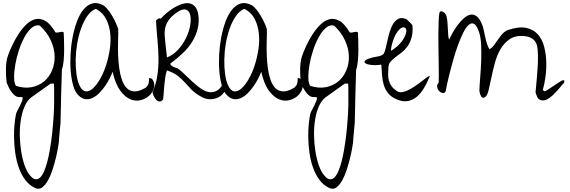

<svg xmlns="http://www.w3.org/2000/svg" viewBox="-20 -647 3665 1235"><path d="M204.1 561.5Q167 543.9 141.6 509.3Q116.2 474.6 100.6 430.2Q85 385.7 78.1 336.4Q71.3 287.1 70.3 240.2Q69.3 193.4 73.2 153.3Q77.1 113.3 83 86.9Q85 77.1 93.3 62Q101.6 46.9 109.4 31.2Q117.2 15.6 122.6 1Q127.9 -13.7 124 -22.5H103.5Q86.9 -22.5 73.2 -34.7Q59.6 -46.9 49.3 -62.5Q39.1 -78.1 32.2 -93.8Q25.4 -109.4 22.5 -117.2Q20.5 -135.7 19 -158.2Q17.6 -180.7 18.1 -203.1Q18.6 -225.6 21.5 -248.5Q24.4 -271.5 32.2 -292Q41 -317.4 58.1 -354Q75.2 -390.6 97.7 -425.8Q120.1 -460.9 147.9 -488.3Q175.8 -515.6 206.5 -523.4Q237.3 -531.2 270.5 -513.2Q303.7 -495.1 336.9 -438.5Q344.7 -436.5 352.5 -438Q360.4 -439.5 367.2 -440.9Q374 -442.4 379.4 -442.4Q384.8 -442.4 389.6 -438.5Q390.6 -426.8 391.6 -395.5Q392.6 -364.3 392.6 -327.1Q392.6 -290 389.2 -254.4Q385.7 -218.8 377.9 -197.3Q377.9 -184.6 377 -157.2Q376 -129.9 375 -96.2Q374 -62.5 373 -24.9Q372.1 12.7 371.6 46.4Q371.1 80.1 370.1 106.9Q369.1 133.8 369.1 146.5Q368.2 152.3 366.7 169.9Q365.2 187.5 363.3 207Q361.3 226.6 359.9 244.6Q358.4 262.7 358.4 269.5Q357.4 275.4 353 302.7Q348.6 330.1 339.8 366.7Q331.1 403.3 318.4 442.9Q305.7 482.4 288.6 513.2Q271.5 543.9 250.5 559.1Q229.5 574.2 204.1 561.5ZM173.8 482.4Q194.3 505.9 210.9 506.3Q227.5 506.8 241.2 491.7Q254.9 476.6 266.1 448.7Q277.3 420.9 285.6 388.2Q293.9 355.5 299.8 321.3Q305.7 287.1 309.6 258.8Q313.5 230.5 315.4 211.4Q317.4 192.4 317.4 190.4Q318.4 180.7 320.3 160.2Q322.3 139.6 323.7 118.7Q325.2 97.7 326.2 80.6Q327.1 63.5 327.1 58.6Q328.1 48.8 328.1 24.9Q328.1 1 328.1 -25.4Q328.1 -51.8 328.1 -75.7Q328.1 -99.6 327.1 -109.4H305.7L183.6 -22.5Q156.2 -2.9 139.2 35.6Q122.1 74.2 114.3 122.6Q106.4 170.9 107.4 224.1Q108.4 277.3 116.2 326.7Q124 376 138.7 417.5Q153.3 459 173.8 482.4ZM83 -94.7Q137.7 -77.1 184.1 -86.4Q230.5 -95.7 263.7 -123.5Q296.9 -151.4 314.9 -194.3Q333 -237.3 331.5 -286.1Q330.1 -335 307.1 -386.2Q284.2 -437.5 236.3 -482.4Q209 -489.3 184.1 -468.3Q159.2 -447.3 138.2 -409.2Q117.2 -371.1 101.6 -323.7Q85.9 -276.4 78.1 -230.5Q70.3 -184.6 70.8 -147.5Q71.3 -110.4 83 -94.7Z M482.4 -36.1Q462.9 -55.7 451.2 -95.7Q439.5 -135.7 435.1 -186.5Q430.7 -237.3 433.6 -294.4Q436.5 -351.6 446.8 -405.8Q457 -460 474.1 -506.8Q491.2 -553.7 516.1 -584.5Q541 -615.2 572.8 -624.5Q604.5 -633.8 643.6 -613.3Q657.2 -605.5 672.4 -586.9Q687.5 -568.4 701.2 -545.4Q714.8 -522.5 725.1 -499.5Q735.4 -476.6 740.2 -460.9Q741.2 -456.1 740.7 -431.2Q740.2 -406.2 739.3 -371.1Q738.3 -335.9 739.7 -293.5Q741.2 -251 746.6 -210.4Q752 -169.9 763.7 -135.3Q775.4 -100.6 794.9 -80.6Q814.5 -60.5 844.2 -59.1Q874 -57.6 917 -83Q932.6 -96.7 935.5 -109.9Q938.5 -123 938.5 -132.3Q938.5 -141.6 940.4 -144.5Q942.4 -147.5 958 -139.6Q977.5 -114.3 971.2 -85.4Q964.8 -56.6 942.9 -34.7Q920.9 -12.7 887.7 -3.4Q854.5 5.9 819.8 -7.8Q785.2 -21.5 753.9 -63.5Q722.7 -105.5 704.1 -185.5Q698.2 -168.9 686 -144.5Q673.8 -120.1 657.2 -95.7Q640.6 -71.3 619.6 -49.8Q598.6 -28.3 576.2 -17.6Q553.7 -6.8 529.8 -9.3Q505.9 -11.7 482.4 -36.1ZM491.2 -97.7Q507.8 -62.5 530.3 -59.6Q552.7 -56.6 576.2 -77.1Q599.6 -97.7 622.6 -136.7Q645.5 -175.8 661.6 -225.1Q677.7 -274.4 686 -328.6Q694.3 -382.8 689 -432.6Q683.6 -482.4 663.1 -523.4Q642.6 -564.5 600.6 -587.9Q599.6 -588.9 597.2 -588.9Q594.7 -588.9 592.8 -588.9Q562.5 -575.2 540 -542Q517.6 -508.8 501.5 -463.9Q485.4 -418.9 476.6 -367.2Q467.8 -315.4 466.8 -265.6Q465.8 -215.8 471.7 -171.4Q477.5 -127 491.2 -97.7Z M1271.5 -26.4Q1232.4 -48.8 1210.4 -71.8Q1188.5 -94.7 1168.9 -116.7Q1149.4 -138.7 1124 -158.7Q1098.6 -178.7 1053.7 -194.3Q1046.9 -174.8 1043 -148.4Q1039.1 -122.1 1036.6 -95.2Q1034.2 -68.4 1032.7 -44.4Q1031.2 -20.5 1029.3 -7.8Q1016.6 7.8 1004.9 5.9Q993.2 3.9 983.9 -6.3Q974.6 -16.6 968.3 -30.8Q961.9 -44.9 960.9 -52.7Q983.4 -105.5 991.7 -159.2Q1000 -212.9 999.5 -269.5Q999 -326.2 993.2 -386.7Q987.3 -447.3 983.4 -513.7Q988.3 -521.5 996.6 -526.4Q1004.9 -531.2 1014.6 -527.3Q1027.3 -542 1047.9 -560.1Q1068.4 -578.1 1092.3 -593.3Q1116.2 -608.4 1142.1 -618.2Q1168 -627.9 1190.4 -626.5Q1212.9 -625 1230 -609.4Q1247.1 -593.8 1254.9 -558.6Q1262.7 -507.8 1252 -463.9Q1241.2 -419.9 1217.3 -380.4Q1193.4 -340.8 1157.2 -306.2Q1121.1 -271.5 1077.1 -239.3Q1074.2 -233.4 1079.6 -228Q1085 -222.7 1093.3 -218.3Q1101.6 -213.9 1110.4 -210.9Q1119.1 -208 1123 -207Q1142.6 -193.4 1166 -170.4Q1189.5 -147.5 1215.3 -123.5Q1241.2 -99.6 1268.1 -80.1Q1294.9 -60.5 1321.3 -55.2Q1347.7 -49.8 1372.6 -62.5Q1397.5 -75.2 1419.9 -116.2H1435.5Q1439.5 -86.9 1426.3 -62Q1413.1 -37.1 1389.2 -23.4Q1365.2 -9.8 1334 -8.8Q1302.7 -7.8 1271.5 -26.4ZM1045.9 -347.7Q1046.9 -343.8 1047.9 -333.5Q1048.8 -323.2 1050.3 -312Q1051.8 -300.8 1052.7 -291Q1053.7 -281.2 1053.7 -277.3Q1095.7 -293.9 1127 -329.1Q1158.2 -364.3 1177.7 -404.8Q1197.3 -445.3 1203.6 -485.8Q1210 -526.4 1203.1 -552.7Q1196.3 -579.1 1174.3 -585.4Q1152.3 -591.8 1115.2 -565.4Q1080.1 -540 1064 -516.1Q1047.9 -492.2 1042.5 -466.3Q1037.1 -440.4 1040 -411.6Q1043 -382.8 1045.9 -347.7Z M1438.5 -36.1Q1418.9 -55.7 1407.2 -95.7Q1395.5 -135.7 1391.1 -186.5Q1386.7 -237.3 1389.6 -294.4Q1392.6 -351.6 1402.8 -405.8Q1413.1 -460 1430.2 -506.8Q1447.3 -553.7 1472.2 -584.5Q1497.1 -615.2 1528.8 -624.5Q1560.5 -633.8 1599.6 -613.3Q1613.3 -605.5 1628.4 -586.9Q1643.6 -568.4 1657.2 -545.4Q1670.9 -522.5 1681.2 -499.5Q1691.4 -476.6 1696.3 -460.9Q1697.3 -456.1 1696.8 -431.2Q1696.3 -406.2 1695.3 -371.1Q1694.3 -335.9 1695.8 -293.5Q1697.3 -251 1702.6 -210.4Q1708 -169.9 1719.7 -135.3Q1731.4 -100.6 1751 -80.6Q1770.5 -60.5 1800.3 -59.1Q1830.1 -57.6 1873 -83Q1888.7 -96.7 1891.6 -109.9Q1894.5 -123 1894.5 -132.3Q1894.5 -141.6 1896.5 -144.5Q1898.4 -147.5 1914.1 -139.6Q1933.6 -114.3 1927.2 -85.4Q1920.9 -56.6 1898.9 -34.7Q1877 -12.7 1843.8 -3.4Q1810.5 5.9 1775.9 -7.8Q1741.2 -21.5 1710 -63.5Q1678.7 -105.5 1660.2 -185.5Q1654.3 -168.9 1642.1 -144.5Q1629.9 -120.1 1613.3 -95.7Q1596.7 -71.3 1575.7 -49.8Q1554.7 -28.3 1532.2 -17.6Q1509.8 -6.8 1485.8 -9.3Q1461.9 -11.7 1438.5 -36.1ZM1447.3 -97.7Q1463.9 -62.5 1486.3 -59.6Q1508.8 -56.6 1532.2 -77.1Q1555.7 -97.7 1578.6 -136.7Q1601.6 -175.8 1617.7 -225.1Q1633.8 -274.4 1642.1 -328.6Q1650.4 -382.8 1645 -432.6Q1639.6 -482.4 1619.1 -523.4Q1598.6 -564.5 1556.6 -587.9Q1555.7 -588.9 1553.2 -588.9Q1550.8 -588.9 1548.8 -588.9Q1518.6 -575.2 1496.1 -542Q1473.6 -508.8 1457.5 -463.9Q1441.4 -418.9 1432.6 -367.2Q1423.8 -315.4 1422.9 -265.6Q1421.9 -215.8 1427.7 -171.4Q1433.6 -127 1447.3 -97.7Z M2096.7 561.5Q2059.6 543.9 2034.2 509.3Q2008.8 474.6 1993.2 430.2Q1977.5 385.7 1970.7 336.4Q1963.9 287.1 1962.9 240.2Q1961.9 193.4 1965.8 153.3Q1969.7 113.3 1975.6 86.9Q1977.5 77.1 1985.8 62Q1994.1 46.9 2002 31.2Q2009.8 15.6 2015.1 1Q2020.5 -13.7 2016.6 -22.5H1996.1Q1979.5 -22.5 1965.8 -34.7Q1952.1 -46.9 1941.9 -62.5Q1931.6 -78.1 1924.8 -93.8Q1918 -109.4 1915 -117.2Q1913.1 -135.7 1911.6 -158.2Q1910.2 -180.7 1910.6 -203.1Q1911.1 -225.6 1914.1 -248.5Q1917 -271.5 1924.8 -292Q1933.6 -317.4 1950.7 -354Q1967.8 -390.6 1990.2 -425.8Q2012.7 -460.9 2040.5 -488.3Q2068.4 -515.6 2099.1 -523.4Q2129.9 -531.2 2163.1 -513.2Q2196.3 -495.1 2229.5 -438.5Q2237.3 -436.5 2245.1 -438Q2252.9 -439.5 2259.8 -440.9Q2266.6 -442.4 2272 -442.4Q2277.3 -442.4 2282.2 -438.5Q2283.2 -426.8 2284.2 -395.5Q2285.2 -364.3 2285.2 -327.1Q2285.2 -290 2281.7 -254.4Q2278.3 -218.8 2270.5 -197.3Q2270.5 -184.6 2269.5 -157.2Q2268.6 -129.9 2267.6 -96.2Q2266.6 -62.5 2265.6 -24.9Q2264.6 12.7 2264.2 46.4Q2263.7 80.1 2262.7 106.9Q2261.7 133.8 2261.7 146.5Q2260.7 152.3 2259.3 169.9Q2257.8 187.5 2255.9 207Q2253.9 226.6 2252.4 244.6Q2251 262.7 2251 269.5Q2250 275.4 2245.6 302.7Q2241.2 330.1 2232.4 366.7Q2223.6 403.3 2210.9 442.9Q2198.2 482.4 2181.2 513.2Q2164.1 543.9 2143.1 559.1Q2122.1 574.2 2096.7 561.5ZM2066.4 482.4Q2086.9 505.9 2103.5 506.3Q2120.1 506.8 2133.8 491.7Q2147.5 476.6 2158.7 448.7Q2169.9 420.9 2178.2 388.2Q2186.5 355.5 2192.4 321.3Q2198.2 287.1 2202.1 258.8Q2206.1 230.5 2208 211.4Q2210 192.4 2210 190.4Q2210.9 180.7 2212.9 160.2Q2214.8 139.6 2216.3 118.7Q2217.8 97.7 2218.8 80.6Q2219.7 63.5 2219.7 58.6Q2220.7 48.8 2220.7 24.9Q2220.7 1 2220.7 -25.4Q2220.7 -51.8 2220.7 -75.7Q2220.7 -99.6 2219.7 -109.4H2198.2L2076.2 -22.5Q2048.8 -2.9 2031.7 35.6Q2014.6 74.2 2006.8 122.6Q1999 170.9 2000 224.1Q2001 277.3 2008.8 326.7Q2016.6 376 2031.2 417.5Q2045.9 459 2066.4 482.4ZM1975.6 -94.7Q2030.3 -77.1 2076.7 -86.4Q2123 -95.7 2156.2 -123.5Q2189.5 -151.4 2207.5 -194.3Q2225.6 -237.3 2224.1 -286.1Q2222.7 -335 2199.7 -386.2Q2176.8 -437.5 2128.9 -482.4Q2101.6 -489.3 2076.7 -468.3Q2051.8 -447.3 2030.8 -409.2Q2009.8 -371.1 1994.1 -323.7Q1978.5 -276.4 1970.7 -230.5Q1962.9 -184.6 1963.4 -147.5Q1963.9 -110.4 1975.6 -94.7Z M2532.2 -7.8Q2495.1 -23.4 2476.1 -47.9Q2457 -72.3 2448.2 -101.6Q2439.5 -130.9 2437.5 -164.1Q2435.5 -197.3 2432.6 -231.4Q2410.2 -227.5 2388.7 -228Q2367.2 -228.5 2351.1 -231.9Q2335 -235.4 2328.1 -241.7Q2321.3 -248 2326.7 -255.4Q2332 -262.7 2353.5 -270.5Q2375 -278.3 2417 -285.2Q2422.9 -285.2 2434.1 -291Q2445.3 -296.9 2447.3 -299.8Q2454.1 -309.6 2460 -333.5Q2465.8 -357.4 2472.2 -386.7Q2478.5 -416 2487.8 -445.8Q2497.1 -475.6 2511.2 -497.1Q2525.4 -518.6 2545.4 -527.3Q2565.4 -536.1 2594.7 -523.4Q2597.7 -521.5 2603 -516.1Q2608.4 -510.7 2614.3 -504.9Q2620.1 -499 2625.5 -493.7Q2630.9 -488.3 2632.8 -485.4Q2636.7 -437.5 2627 -404.3Q2617.2 -371.1 2600.6 -348.1Q2584 -325.2 2563.5 -309.6Q2543 -293.9 2524.4 -279.8Q2505.9 -265.6 2492.7 -251Q2479.5 -236.3 2478.5 -214.8Q2476.6 -189.5 2476.6 -168.5Q2476.6 -147.5 2481.4 -128.9Q2486.3 -110.4 2498 -93.8Q2509.8 -77.1 2532.2 -61.5Q2548.8 -49.8 2573.2 -55.7Q2597.7 -61.5 2623 -76.2Q2648.4 -90.8 2672.9 -109.4Q2697.3 -127.9 2714.8 -141.1Q2732.4 -154.3 2740.2 -158.2Q2748 -162.1 2740.2 -146.5Q2726.6 -114.3 2708 -82Q2689.5 -49.8 2664.1 -27.3Q2638.7 -4.9 2606 2.4Q2573.2 9.8 2532.2 -7.8ZM2501 -362.3Q2500 -357.4 2497.1 -342.8Q2494.1 -328.1 2494.1 -323.2Q2495.1 -322.3 2497.6 -322.3Q2500 -322.3 2501 -323.2Q2503.9 -325.2 2509.8 -329.6Q2515.6 -334 2521.5 -338.4Q2527.3 -342.8 2532.7 -347.2Q2538.1 -351.6 2540 -353.5Q2569.3 -382.8 2581.5 -407.7Q2593.8 -432.6 2593.8 -448.2Q2593.8 -463.9 2583.5 -469.2Q2573.2 -474.6 2559.1 -465.8Q2544.9 -457 2529.3 -432.1Q2513.7 -407.2 2501 -362.3Z M3440.4 -14.6Q3438.5 -17.6 3435.5 -23.4Q3432.6 -29.3 3430.7 -35.6Q3428.7 -42 3426.8 -46.9Q3424.8 -51.8 3424.8 -53.7Q3425.8 -65.4 3428.2 -89.8Q3430.7 -114.3 3433.1 -144.5Q3435.5 -174.8 3438 -209Q3440.4 -243.2 3440.4 -273.9Q3440.4 -304.7 3438 -330.1Q3435.5 -355.5 3428.7 -369.1Q3418 -391.6 3397 -402.3Q3376 -413.1 3351.6 -415Q3295.9 -419.9 3259.3 -395.5Q3222.7 -371.1 3199.2 -330.6Q3175.8 -290 3162.6 -240.2Q3149.4 -190.4 3140.1 -145Q3130.9 -99.6 3122.6 -65.9Q3114.3 -32.2 3101.6 -23.4Q3091.8 -16.6 3085.4 -18.6Q3079.1 -20.5 3074.7 -27.8Q3070.3 -35.2 3067.4 -44.4Q3064.5 -53.7 3063.5 -61.5Q3064.5 -97.7 3068.8 -149.4Q3073.2 -201.2 3075.2 -255.9Q3077.1 -310.5 3074.7 -360.8Q3072.3 -411.1 3059.6 -445.3Q3044.9 -486.3 3028.3 -494.1Q3011.7 -502 2994.1 -486.3Q2976.6 -470.7 2959.5 -436.5Q2942.4 -402.3 2926.8 -359.4Q2911.1 -316.4 2897.5 -269.5Q2883.8 -222.7 2873.5 -181.2Q2863.3 -139.6 2856.4 -109.4Q2849.6 -79.1 2848.6 -69.3Q2845.7 -49.8 2833 -48.8Q2820.3 -47.9 2808.6 -57.6Q2796.9 -67.4 2792.5 -84Q2788.1 -100.6 2801.8 -115.2Q2802.7 -131.8 2802.7 -166Q2802.7 -200.2 2801.8 -243.2Q2800.8 -286.1 2800.3 -334Q2799.8 -381.8 2799.8 -425.8Q2799.8 -469.7 2801.3 -505.4Q2802.7 -541 2805.7 -560.5Q2807.6 -572.3 2814.5 -573.7Q2821.3 -575.2 2829.1 -571.3Q2836.9 -567.4 2843.3 -559.6Q2849.6 -551.8 2851.6 -544.9Q2856.4 -525.4 2857.9 -506.3Q2859.4 -487.3 2860.4 -468.3Q2861.3 -449.2 2862.3 -430.2Q2863.3 -411.1 2868.2 -391.6Q2877 -410.2 2891.6 -436.5Q2906.2 -462.9 2924.8 -487.3Q2943.4 -511.7 2964.4 -530.3Q2985.4 -548.8 3006.3 -552.7Q3027.3 -556.6 3046.9 -541.5Q3066.4 -526.4 3083 -484.4Q3087.9 -470.7 3092.3 -449.7Q3096.7 -428.7 3101.6 -406.2Q3106.4 -383.8 3113.3 -362.8Q3120.1 -341.8 3128.9 -330.1Q3145.5 -339.8 3157.7 -356.4Q3169.9 -373 3182.1 -391.1Q3194.3 -409.2 3208.5 -425.8Q3222.7 -442.4 3244.1 -453.1Q3316.4 -477.5 3363.8 -467.8Q3411.1 -458 3439.5 -426.3Q3467.8 -394.5 3480 -347.2Q3492.2 -299.8 3493.7 -249Q3495.1 -198.2 3488.3 -149.9Q3481.4 -101.6 3471.7 -69.3L3478.5 -61.5Q3483.4 -56.6 3501.5 -68.4Q3519.5 -80.1 3541 -94.7Q3562.5 -109.4 3582 -121.6Q3601.6 -133.8 3609.4 -130.9V-115.2Q3601.6 -108.4 3590.3 -94.2Q3579.1 -80.1 3564.9 -64.5Q3550.8 -48.8 3534.7 -33.7Q3518.6 -18.6 3502.4 -9.8Q3486.3 -1 3470.2 -1Q3454.1 -1 3440.4 -14.6Z"/></svg>

Font: Give You Glory
Style: Regular
Weight: 400
Designer: Kimberly Geswein
Foundry: Kimberly Geswein
Version: Version 1.002